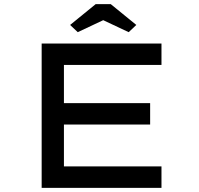

<svg xmlns="http://www.w3.org/2000/svg" viewBox="-20 -911 963 931"><path d="M182 0V-700H763V-596H290V-104H763V0ZM241 -307V-411H708V-307ZM357 -755 320 -790 444 -891H517L641 -790L604 -755L466 -820H495Z"/></svg>

Font: Lexend Zetta
Style: Regular
Weight: 400
Designer: Bonnie Shaver-Troup, Thomas Jockin
Foundry: Lexend
Version: Version 1.007